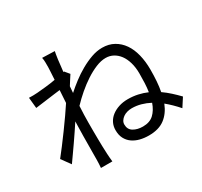

<svg xmlns="http://www.w3.org/2000/svg" viewBox="-166 -1013 1333 1268"><g transform="rotate(-30 500.0 -379.0)"><path d="M641 -65Q693 -65 723.5 -93.5Q754 -122 771 -171Q739 -188 705 -197.5Q671 -207 636 -207Q617 -207 599.5 -202Q582 -197 569 -187.5Q556 -178 548 -165.5Q540 -153 540 -138Q540 -100 569.5 -82.5Q599 -65 641 -65ZM399 -606Q390 -592 378 -573.5Q366 -555 355 -537Q354 -525 353 -513Q352 -501 351 -488Q382 -516 420 -545Q458 -574 499.5 -597.5Q541 -621 583 -636Q625 -651 666 -651Q716 -651 754.5 -629.5Q793 -608 819 -570.5Q845 -533 858 -480.5Q871 -428 871 -367Q871 -320 868 -279Q865 -238 858 -202Q888 -181 915 -156.5Q942 -132 968 -105L926 -40Q904 -65 882 -86.5Q860 -108 838 -126Q813 -63 767 -28.5Q721 6 646 6Q610 6 578.5 -2Q547 -10 523 -27Q499 -44 485 -70.5Q471 -97 471 -135Q471 -165 483.5 -190Q496 -215 519 -233Q542 -251 573.5 -261.5Q605 -272 643 -272Q683 -272 719 -264Q755 -256 787 -242Q792 -274 793.5 -308.5Q795 -343 795 -381Q795 -427 784 -464.5Q773 -502 754 -527.5Q735 -553 709 -567Q683 -581 652 -581Q617 -581 577 -564.5Q537 -548 496.5 -521.5Q456 -495 417 -461.5Q378 -428 345 -393Q343 -359 342 -327Q341 -295 341 -266Q341 -232 341 -203Q341 -174 341.5 -146Q342 -118 342.5 -89Q343 -60 345 -27Q346 -14 347 2.5Q348 19 350 33H263Q264 22 265 4Q266 -14 266 -26Q266 -62 266.5 -90.5Q267 -119 267 -147.5Q267 -176 267.5 -207.5Q268 -239 269 -280Q269 -288 269.5 -297.5Q270 -307 270 -318Q252 -291 231.5 -260Q211 -229 189.5 -198.5Q168 -168 147.5 -138.5Q127 -109 109 -84L59 -153Q80 -179 109.5 -218Q139 -257 170.5 -300Q202 -343 230.5 -384Q259 -425 278 -454Q280 -478 281 -502Q282 -526 284 -549Q267 -547 243.5 -544Q220 -541 194 -537.5Q168 -534 141 -530.5Q114 -527 91 -524L83 -606Q100 -605 115 -605.5Q130 -606 148 -607Q172 -609 211.5 -613Q251 -617 289 -624Q291 -659 292.5 -684Q294 -709 294 -717Q294 -734 294 -753Q294 -772 290 -791L385 -788Q381 -770 375.5 -730.5Q370 -691 365 -639L370 -641Z"/></g></svg>

Font: SpoqaHanSans-Regular
Style: Regular
Weight: 400
Designer: [Spoqa Han Sans] Dong-huui Kim \uAE40 \uB3D9 \uD718  Younghwa Kang \uAC15 \uC601 \uD654  [Noto Sans] Ryoko NISHIZUKA \u8
Foundry: Spoqa (http://www.spoqa-han-sans.com)
Version: Version 2.000